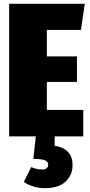

<svg xmlns="http://www.w3.org/2000/svg" viewBox="-20 -716 470 1008"><path d="M226 -139H417V0H267V49Q361 65 361 150Q361 204 323.5 238Q286 272 216 272Q155 272 105 239L144 161Q172 174 201 174Q233 174 233 148Q233 132 214.5 125Q196 118 155 118L168 0H28V-696H425L405 -559H226V-420H384V-286H226Z"/></svg>

Font: Fira Sans Extra Condensed Black
Style: Regular
Weight: 900
Width: 1
Designer: Carrois Corporate & Edenspiekermann AG
Foundry: Carrois Corporate GbR & Edenspiekermann AG
Version: Version 4.203